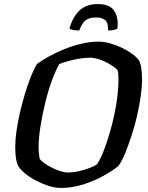

<svg xmlns="http://www.w3.org/2000/svg" viewBox="-20 -925 728 945"><path d="M279 0Q250 0 218 -10.5Q186 -21 156.5 -36.5Q127 -52 104.5 -70.5Q82 -89 72 -104Q63 -119 59 -143.5Q55 -168 55 -203Q55 -236 61 -279Q67 -322 78 -370Q89 -418 103 -464Q117 -510 132 -548Q147 -586 162 -610Q186 -628 220.5 -647Q255 -666 295 -682.5Q335 -699 379 -709.5Q423 -720 467 -720Q491 -720 520.5 -712Q550 -704 578.5 -690.5Q607 -677 630.5 -660Q654 -643 665 -626Q673 -609 676 -585.5Q679 -562 679 -534Q679 -497 672.5 -450.5Q666 -404 654.5 -354.5Q643 -305 627.5 -257.5Q612 -210 596 -171Q580 -132 563 -108Q535 -85 489 -59.5Q443 -34 389 -17Q335 0 279 0ZM314 -76Q340 -76 368.5 -82.5Q397 -89 421.5 -98.5Q446 -108 457 -116Q474 -141 489 -179Q504 -217 517.5 -262.5Q531 -308 541.5 -355.5Q552 -403 557.5 -448Q563 -493 563 -529Q563 -542 562.5 -554.5Q562 -567 560 -576Q557 -584 542.5 -594.5Q528 -605 507.5 -616Q487 -627 464.5 -634Q442 -641 424 -641Q399 -641 371.5 -636.5Q344 -632 318 -625Q292 -618 272 -610Q253 -577 234.5 -526Q216 -475 202 -416.5Q188 -358 179 -302Q170 -246 170 -202Q170 -185 171.5 -170.5Q173 -156 175 -144Q181 -134 198 -122Q215 -110 236 -99.5Q257 -89 278 -82.5Q299 -76 314 -76ZM370 -775Q350 -775 338 -778Q326 -781 322 -784Q337 -840 370.5 -872.5Q404 -905 461 -905Q520 -905 542 -872Q564 -839 558 -784Q554 -781 541 -778Q528 -775 512 -775Q513 -814 497 -826.5Q481 -839 452 -839Q421 -839 402.5 -826Q384 -813 370 -775Z"/></svg>

Font: Texturina 12pt SemiBold
Style: Italic
Weight: 600
Italic angle: -11°
Version: Version 1.002